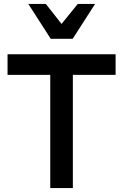

<svg xmlns="http://www.w3.org/2000/svg" viewBox="-20 -950 623 970"><path d="M348.1 -571.8V0H233.9V-571.8H18.1V-675.8H564V-571.8ZM347.2 -753.9H236.3L123 -930.2H211.4L291 -829.1L373 -930.2H460.4Z"/></svg>

Font: Lorenzo Sans Medium
Style: Regular
Weight: 500
Foundry: Intel Corporation
Version: Version 1.00; ttfautohint (v1.5)